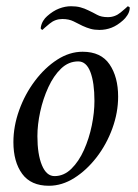

<svg xmlns="http://www.w3.org/2000/svg" viewBox="-20 -591 444 616"><path d="M208 -571Q225 -571 238 -567.5Q251 -564 263 -558Q278 -551 291.5 -543.5Q305 -536 326 -536Q349 -536 367 -551Q385 -566 390 -571Q390 -571 390 -571Q393 -570 395 -568.5Q397 -567 396 -562Q395 -552 388.5 -542Q382 -532 375 -526Q356 -509 337.5 -502Q319 -495 299 -495Q283 -495 270.5 -498.5Q258 -502 245 -508Q231 -515 216 -522.5Q201 -530 180 -530Q157 -530 139 -515Q121 -500 116 -495Q114 -496 112 -497.5Q110 -499 111 -504Q113 -515 118.5 -524Q124 -533 131 -539Q150 -556 169.5 -563.5Q189 -571 208 -571ZM245 -425Q304 -425 331.5 -384.5Q359 -344 359 -281Q359 -230 340.5 -179Q322 -128 290 -86.5Q258 -45 218.5 -20Q179 5 137 5Q79 5 51 -33.5Q23 -72 23 -135Q23 -186 41.5 -237.5Q60 -289 92 -331.5Q124 -374 163.5 -399.5Q203 -425 245 -425ZM231 -394Q200 -394 176 -371Q152 -348 135 -311Q118 -274 109 -232.5Q100 -191 100 -154Q100 -96 114.5 -61Q129 -26 155 -26Q185 -26 209 -49.5Q233 -73 249.5 -110Q266 -147 274.5 -188.5Q283 -230 283 -267Q283 -326 270 -360Q257 -394 231 -394Z"/></svg>

Font: Amiri
Style: Italic
Weight: 400
Italic angle: 10°
Designer: Khaled Hosny
Version: Version 0.113